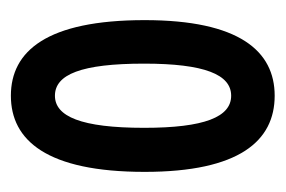

<svg xmlns="http://www.w3.org/2000/svg" viewBox="-106 -410 525 353"><g transform="rotate(-90 156.5 -233.5)"><path d="M157 9C239 9 296 -56 296 -230C296 -410 239 -476 157 -476C75 -476 17 -410 17 -230C17 -56 74 9 157 9ZM157 -71C118 -71 98 -120 98 -231C98 -347 119 -395 157 -395C196 -395 216 -347 216 -231C216 -120 196 -71 157 -71Z"/></g></svg>

Font: Inconsolata ExtraCondensed
Style: Bold
Weight: 700
Width: 2
Monospace: yes
Designer: Raph Levien, Cyreal, Brenton Simpson
Foundry: Raph Levien, Cyreal, Google
Version: Version 3.100